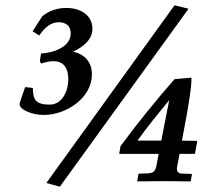

<svg xmlns="http://www.w3.org/2000/svg" viewBox="-20 -685 830 725"><path d="M54 -292C54 -283 62 -275 69 -271C88 -259 116 -251 146 -251C229 -251 327 -314 327 -404C327 -451 300 -480 256 -490C291 -506 329 -534 329 -576C329 -629 282 -655 231 -655C197 -655 166 -645 140 -624L103 -567L128 -551C151 -584 174 -601 202 -601C229 -601 247 -587 247 -559C247 -509 186 -486 135 -483C132 -465 131 -459 131 -456C131 -454 131 -453 132 -451L133 -449L135 -445C157 -452 170 -454 182 -454C223 -454 238 -424 238 -386C238 -343 216 -290 168 -290C118 -290 104 -306 104 -353L75 -356C75 -356 54 -298 54 -292ZM155 6 206 20 692 -652 639 -665ZM430 -104H579L571 -61C566 -34 556 -31 532 -30C524 -30 516 -30 503 -29L498 0C533 0 567 -1 600 -1C633 -1 666 0 700 0L705 -28C692 -29 685 -29 678 -29C662 -29 648 -30 648 -47C648 -50 648 -53 649 -56L658 -104H716L725 -153L667 -154C697 -308 703 -363 703 -382C703 -388 703 -391 702 -391L704 -392L639 -386C572 -310 495 -215 435 -133ZM499 -154C537 -207 578 -257 619 -307L589 -154Z"/></svg>

Font: KpRoman
Style: SemiboldItalic
Weight: 600
Italic angle: -11°
Version: Version 0.66